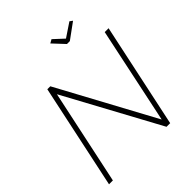

<svg xmlns="http://www.w3.org/2000/svg" viewBox="-244 -1074 1230 1230"><g transform="rotate(-45 371.0 -459.0)"><path d="M181 -710H208L562 -55L700 -709H735L584 0H551L202 -644L65 0H30ZM402 -904 427 -918 495 -855 589 -918 608 -904 501 -826H475Z"/></g></svg>

Font: Raleway ExtraLight
Style: Italic
Weight: 200
Italic angle: -12°
Designer: Matt McInerney, Pablo Impallari, Rodrigo Fuenzalida
Foundry: Matt McInerney, Pablo Impallari, Rodrigo Fuenzalida
Version: Version 4.026